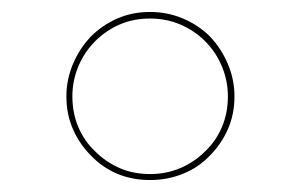

<svg xmlns="http://www.w3.org/2000/svg" viewBox="-20 -603 509 321"><path d="M331 -343Q350 -362 361 -387Q372 -412 372 -442Q372 -470 361 -496Q350 -522 331 -542Q312 -561 286 -572Q260 -583 231 -583Q201 -583 176 -572Q151 -561 132 -542Q113 -522 102 -496Q91 -470 91 -442Q91 -412 102 -387Q113 -362 132 -343Q151 -323 176 -312.5Q201 -302 231 -302Q260 -302 286 -312.5Q312 -323 331 -343ZM139 -350Q121 -367 111 -390.5Q101 -414 101 -442Q101 -468 111 -492Q121 -516 139 -534Q157 -552 180 -562Q203 -572 231 -572Q258 -572 281.5 -562Q305 -552 323 -534Q341 -516 351 -492Q361 -468 361 -442Q361 -414 351 -390.5Q341 -367 323 -350Q305 -332 281.5 -322Q258 -312 231 -312Q203 -312 180 -322Q157 -332 139 -350Z"/></svg>

Font: Josefin Slab Thin Thin
Style: Regular
Weight: 250
Version: Version 2.000